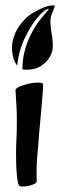

<svg xmlns="http://www.w3.org/2000/svg" viewBox="-20 -678 222 707"><path d="M39.1 -106.4Q39.1 -136.7 40 -153.3Q42 -182.6 42 -231.4Q42 -265.6 41 -279.3L37.1 -345.7Q37.1 -355.5 66.9 -364.7Q96.7 -374 120.1 -374Q138.7 -374 138.7 -367.2Q138.7 -349.6 135.7 -316.4Q132.8 -283.2 129.9 -250Q127.9 -225.6 125.5 -202.1Q123 -178.7 122.1 -159.2L118.2 -112.3Q113.3 -68.4 115.2 -10.7Q115.2 -2.9 97.7 2.9Q80.1 8.8 63.5 8.8Q50.8 8.8 49.8 4.9Q44.9 -3.9 42 -34.2Q39.1 -64.5 39.1 -106.4ZM88.9 -541Q103.5 -572.3 119.1 -593.8Q134.8 -615.2 148.4 -630.4Q162.1 -645.5 159.2 -645.5Q148.4 -645.5 124.5 -620.6Q100.6 -595.7 74.2 -543.9Q49.8 -495.1 43 -436.5Q28.3 -455.1 24.4 -490.2Q21.5 -520.5 35.2 -553.7Q48.8 -586.9 80.1 -615.2Q96.7 -629.9 127.4 -644.5Q158.2 -659.2 176.8 -658.2Q179.7 -658.2 181.2 -656.2Q182.6 -654.3 180.7 -651.4L169.9 -624Q164.1 -608.4 166 -587.9L168 -567.4Q178.7 -512.7 171.9 -488.3Q161.1 -454.1 129.9 -434.6Q114.3 -424.8 94.2 -422.4Q74.2 -419.9 62.5 -422.9Q62.5 -483.4 88.9 -541Z"/></svg>

Font: BKP Parklife Text
Style: Regular
Weight: 400
Designer: Font Diner, Inc.; LA MECHKY PLUS GmbH
Foundry: Font Diner, Inc.; LA MECHKY PLUS GmbH
Version: Version 1.007